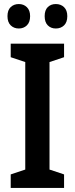

<svg xmlns="http://www.w3.org/2000/svg" viewBox="-20 -930 370 950"><path d="M297 0H33V-67L105 -91V-623L33 -647V-714H297V-647L225 -623V-91L297 -67ZM17 -850Q17 -880 33 -895Q49 -910 73 -910Q97 -910 113 -894.5Q129 -879 129 -850Q129 -820 113 -804.5Q97 -789 73 -789Q49 -789 33 -804.5Q17 -820 17 -850ZM201 -850Q201 -880 216.5 -895Q232 -910 256 -910Q281 -910 297 -894.5Q313 -879 313 -850Q313 -820 297 -804.5Q281 -789 256 -789Q232 -789 216.5 -804.5Q201 -820 201 -850Z"/></svg>

Font: Noto Sans Georgian Condensed SemiBold
Style: Regular
Weight: 600
Width: 3
Designer: Monotype Design Team, Akaki Razmadze
Foundry: Google LLC
Version: Version 2.005; ttfautohint (v1.8.4.7-5d5b)